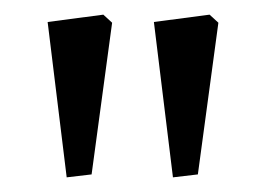

<svg xmlns="http://www.w3.org/2000/svg" viewBox="-20 -700 361 262"><path d="M45 -670 121 -680 133 -669 105 -462 71 -458ZM190 -670 266 -680 278 -669 250 -462 216 -458Z"/></svg>

Font: Fenix
Style: Regular
Weight: 400
Designer: Fernando Diaz
Foundry: Fernando Diaz
Version: 004.301